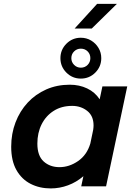

<svg xmlns="http://www.w3.org/2000/svg" viewBox="-20 -990 699 1020"><path d="M249.5 11Q190.5 11 142.8 -13.2Q95 -37.5 67.2 -86.8Q39.5 -136 39.5 -210.5Q39.5 -280 62.5 -340Q85.5 -400 127.2 -445Q169 -490 226 -515Q283 -540 350.5 -540Q401.5 -540 443 -520.2Q484.5 -500.5 509.5 -462.5L524 -531H656L543.5 0H411.5L423 -54Q386 -22 341.2 -5.5Q296.5 11 249.5 11ZM178.5 -227Q178.5 -162.5 212 -132.2Q245.5 -102 296 -102Q348 -102 395 -134.5Q442 -167 460 -228L475 -300Q477 -313.5 477 -323.5Q477 -374.5 443.2 -401Q409.5 -427.5 363.5 -427.5Q307 -427.5 265.5 -401.2Q224 -375 201.2 -329.8Q178.5 -284.5 178.5 -227ZM409.5 -572.5Q364.5 -572.5 332.8 -604.2Q301 -636 301 -681Q301 -726 332.8 -757.8Q364.5 -789.5 409.5 -789.5Q439.5 -789.5 464 -774.8Q488.5 -760 503.2 -735.5Q518 -711 518 -681Q518 -636 486.2 -604.2Q454.5 -572.5 409.5 -572.5ZM409.5 -630.5Q431 -630.5 445.5 -645.2Q460 -660 460 -681Q460 -702.5 445.5 -717Q431 -731.5 409.5 -731.5Q388.5 -731.5 373.8 -717Q359 -702.5 359 -681Q359 -660 373.8 -645.2Q388.5 -630.5 409.5 -630.5ZM376.5 -838.5 496 -969.5H601L467.5 -838.5Z"/></svg>

Font: Epilogue SemiBold
Style: Italic
Weight: 600
Italic angle: -12°
Designer: Tyler Finck
Foundry: Etcetera Type Co
Version: Version 2.111; ttfautohint (v1.8.3)